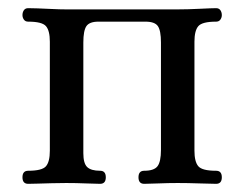

<svg xmlns="http://www.w3.org/2000/svg" viewBox="-20 -450 598 470"><path d="M49 0Q35 0 35 -16Q35 -32 49 -32Q83 -32 92.5 -43Q102 -54 102 -81V-348Q102 -375 92.5 -386Q83 -397 49 -397Q42 -397 38.5 -402Q35 -407 35 -413Q35 -420 38.5 -425Q42 -430 49 -430Q56 -430 72 -429.5Q88 -429 107 -428Q126 -427 142 -427H415Q439 -427 469 -428.5Q499 -430 509 -430Q516 -430 519.5 -425Q523 -420 523 -413Q523 -407 519.5 -402Q516 -397 509 -397Q475 -397 465.5 -386Q456 -375 456 -348V-81Q456 -54 465.5 -43Q475 -32 509 -32Q523 -32 523 -16Q523 0 509 0Q499 0 469 -1Q439 -2 415 -2Q392 -2 367.5 -1Q343 0 333 0Q319 0 319 -16Q319 -32 333 -32Q357 -32 365.5 -43Q374 -54 374 -83V-346Q374 -375 366.5 -386Q359 -397 336 -397H221Q199 -397 191.5 -386Q184 -375 184 -346V-75Q184 -50 193.5 -41Q203 -32 225 -32Q239 -32 239 -16Q239 0 225 0Q215 0 190.5 -1Q166 -2 142 -2Q126 -2 107 -1.5Q88 -1 72 -0.5Q56 0 49 0Z"/></svg>

Font: TsukuhouMincho
Style: Regular
Weight: 400
Designer: Iose
Foundry: Typographish
Version: Version 1.001; ttfautohint (v1.8.3)